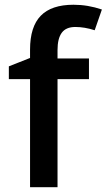

<svg xmlns="http://www.w3.org/2000/svg" viewBox="-20 -785 447 805"><path d="M353 -453.1H221.2V0H106V-453.1H17.1V-506.8L106 -542V-577.1Q106 -672.9 150.9 -719Q195.8 -765.1 288.1 -765.1Q348.6 -765.1 407.2 -745.1L377 -658.2Q334.5 -671.9 295.9 -671.9Q256.8 -671.9 239 -647.7Q221.2 -623.5 221.2 -575.2V-540H353Z"/></svg>

Font: f2_4961           
Style: Regular
Weight: 600
Foundry: Ascender Corporation
Version: Version 1.10